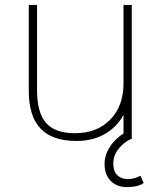

<svg xmlns="http://www.w3.org/2000/svg" viewBox="-20 -559 641 772"><path d="M509.8 0H476.6V-127.9H490.2Q467.8 -64.5 414.6 -28.3Q361.3 7.8 288.1 7.8Q190.4 7.8 143.1 -42Q95.7 -91.8 95.7 -194.3V-539.1H128.9V-198.2Q128.9 -106.4 165 -64.9Q201.2 -23.4 281.2 -23.4Q370.1 -23.4 423.3 -78.1Q476.6 -132.8 476.6 -223.6V-539.1H509.8ZM400.4 100.6Q400.4 63.5 423.3 29.3Q446.3 -4.9 486.3 -28.3L505.9 0Q478.5 12.7 457 39.1Q435.5 65.4 435.5 98.6Q435.5 129.9 451.7 145.5Q467.8 161.1 494.1 161.1Q520.5 161.1 544.9 147.5L557.6 176.8Q547.9 184.6 529.8 189Q511.7 193.4 490.2 193.4Q450.2 193.4 425.3 168.5Q400.4 143.6 400.4 100.6Z"/></svg>

Font: Min Sans VF VF
Style: Regular
Weight: 400
Designer: Jinseong-Kim, NotoSansCJK, Nunito
Foundry: Jinseong-Kim
Version: Version 1.420;Glyphs 3.1.2 (3151)